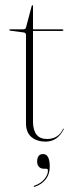

<svg xmlns="http://www.w3.org/2000/svg" viewBox="-20 -538 277 739"><path d="M72 -413 19 -420Q16 -421 16 -423Q16 -425 18 -425H68Q78.5 -425 80 -432L102 -515Q103.5 -518 105 -518Q107 -518 107 -516V-425H220Q224 -425 224 -422Q224 -419 216 -419H107V-71Q107 -3 161 -3Q204.5 -3 223 -42Q224 -43.5 225 -43Q226 -42.5 225 -40Q201 7 156 7Q122 7 101 -10.5Q80 -28 80 -64V-403Q80 -411.5 72 -413ZM149.5 111.5Q136.5 111.5 129.8 103.8Q123 96 123 84Q123 55 146 55Q171.5 55 171.5 103.5Q171.5 133 155.5 152.8Q139.5 172.5 114.5 180.5Q110.5 182 110 180Q109 178 111.5 177Q136.5 168.5 150.5 151.8Q164.5 135 164.5 119Q164.5 111.5 158.5 111.5Z"/></svg>

Font: Fraunces 144pt S000 Thin
Style: Regular
Weight: 100
Version: Version 1.000; ttfautohint (v1.8.3)